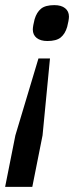

<svg xmlns="http://www.w3.org/2000/svg" viewBox="-22 -551 318 749"><path d="M-2 178 38 -23 128 -323H173L144 -23L104 178ZM163 -391Q136 -391 121 -403Q106 -415 106 -436Q106 -442 108 -453.5Q110 -465 113 -476Q121 -503 138 -517Q155 -531 190 -531Q217 -531 232 -519Q247 -507 247 -486Q247 -480 245 -468.5Q243 -457 240 -446Q232 -419 215 -405Q198 -391 163 -391Z"/></svg>

Font: IBM Plex Sans Condensed Medium
Style: Italic
Weight: 500
Width: 3
Italic angle: -11°
Designer: Mike Abbink, Paul van der Laan, Pieter van Rosmalen
Foundry: Bold Monday
Version: Version 1.3